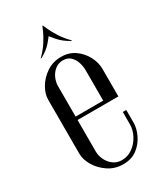

<svg xmlns="http://www.w3.org/2000/svg" viewBox="-169 -711 660 780"><g transform="rotate(-30 161.0 -321.0)"><path d="M37.1 -374.8Q37.1 -402.1 54.1 -431Q71.1 -459.9 100.8 -479.8Q130.4 -499.8 168.6 -499.8Q206 -499.8 233.1 -480.6Q260.1 -461.4 275.4 -432.3Q290.8 -403.2 290.8 -373.6V-244H228.9V-403.4Q228.9 -421.1 222.9 -439.7Q217 -458.2 203.8 -471Q190.5 -483.8 168.6 -483.8Q146.8 -483.8 131.1 -471Q115.4 -458.2 107.4 -439.7Q99.4 -421.1 99.4 -403.4V-95.6Q99.4 -77 108.4 -57.6Q117.4 -38.2 134.4 -25.4Q151.4 -12.5 174.4 -12.5Q202.5 -12.5 225.1 -28.8Q247.6 -45 261.2 -70.4Q274.8 -95.8 274.8 -123.1V-180.4H291.1V-120.6Q291.1 -94.2 277.1 -64.7Q263.1 -35.1 236.8 -15.2Q210.5 4.8 171.2 4.8Q132.4 4.8 102 -15.6Q71.6 -36 54.4 -65.1Q37.1 -94.2 37.1 -122ZM68.6 -244V-260H278.2V-244ZM98.2 -535 94.4 -535.4Q118.5 -558.6 134.1 -582.9Q149.6 -607.2 157.8 -625.6Q165.9 -643.9 166.9 -646.9H168.9L169.5 -600Q167.5 -596.4 148.9 -574.3Q130.2 -552.2 98.2 -535ZM237.5 -535Q206.1 -552.2 187.2 -574.3Q168.2 -596.4 166.2 -600L166.9 -646.9H168.9Q170.5 -643.9 178.6 -625.6Q186.8 -607.2 202.3 -582.9Q217.9 -558.6 241.4 -535.4Z"/></g></svg>

Font: Emberly Black
Style: Regular
Weight: 900
Designer: Rajesh Rajput
Foundry: Rajesh Rajput
Version: Version 1.000